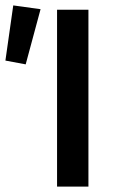

<svg xmlns="http://www.w3.org/2000/svg" viewBox="-36 -690 430 710"><path d="M175 0V-654H291V0ZM-16 -466 13 -670 114 -656 59 -452Z"/></svg>

Font: Giro Sans Semibold
Style: Regular
Weight: 600
Designer: Paul D. Hunt
Foundry: Adobe Systems Incorporated
Version: Version 1.000;PS 1.0;hotconv 1.0.88;makeotf.lib2.5.647800